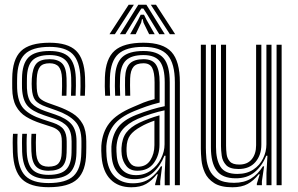

<svg xmlns="http://www.w3.org/2000/svg" viewBox="-20 -791 1271 820"><path d="M187 -61.8Q150.5 -61.8 133.1 -80.8Q115.8 -99.8 114 -145Q113.5 -160.2 113.4 -180Q113.2 -199.8 114.5 -219.5H134.2Q133.2 -202 133.1 -182.6Q133 -163.2 133.8 -146.5Q135 -110.5 147.5 -94.9Q160 -79.2 187 -79.2Q217.8 -79.2 230.2 -93.8Q242.8 -108.2 243.5 -139Q244 -152 244 -163.4Q244 -174.8 244 -187.8Q244 -216.5 232.9 -229.4Q221.8 -242.2 201.2 -249L154.5 -264.2Q118.8 -275.8 91.4 -292.5Q64 -309.2 48.4 -337.9Q32.8 -366.5 32.2 -413.5Q32 -426.8 32.1 -437.2Q32.2 -447.8 32.2 -456.5Q32.8 -537.2 69.5 -572.9Q106.2 -608.5 191.8 -608.5Q269.5 -608.5 304.8 -574.4Q340 -540.2 343.2 -461.2Q344 -444 343.8 -422.8Q343.5 -401.5 342.5 -382.2H322.8Q323.5 -399.8 323.9 -421.1Q324.2 -442.5 323.5 -460Q320.5 -530.2 289.9 -560.5Q259.2 -590.8 191.8 -590.8Q117.5 -590.8 85.6 -559.2Q53.8 -527.8 53.2 -456.5Q53 -445.2 52.9 -435.5Q52.8 -425.8 53.2 -413.5Q55.5 -354.8 81 -327.1Q106.5 -299.5 160.5 -281.8L206.5 -266.8Q239.8 -255.5 252.2 -237.4Q264.8 -219.2 264.8 -187.8Q264.8 -175.8 264.9 -164.1Q265 -152.5 264.5 -138.8Q263.8 -98.5 246.1 -80.1Q228.5 -61.8 187 -61.8ZM187 -26.8Q128.5 -26.8 102.8 -54.2Q77 -81.8 74.5 -143Q74 -160.2 73.9 -180.1Q73.8 -200 75 -219.5H95Q93.5 -199.8 93.6 -179.5Q93.8 -159.2 94.2 -144Q96.2 -90.8 117.9 -67.5Q139.5 -44.2 187 -44.2Q240.2 -44.2 262.4 -67Q284.5 -89.8 285.5 -138.8Q285.8 -152.2 285.8 -163.5Q285.8 -174.8 285.8 -187.8Q285.8 -228.8 268 -250Q250.2 -271.2 211.8 -284L166.8 -299.2Q117.5 -315.8 97 -339.8Q76.5 -363.8 74 -413.8Q73.5 -426 73.8 -435.9Q74 -445.8 74 -456.2Q74.5 -518.2 101.5 -545.8Q128.5 -573.2 191.8 -573.2Q249.2 -573.2 275.2 -546.9Q301.2 -520.5 303.8 -459.5Q304.2 -443.8 304.2 -425Q304.2 -406.2 303 -382.2H283.2Q284.2 -406.2 284.4 -424.5Q284.5 -442.8 284 -459.2Q281.8 -513.2 259.1 -534.5Q236.5 -555.8 191.8 -555.8Q140 -555.8 117.8 -532.4Q95.5 -509 95 -456.2Q95 -445 94.8 -435.4Q94.5 -425.8 95 -413.8Q97.2 -369.8 114.9 -350.1Q132.5 -330.5 172.8 -316.5L216.8 -301.5Q263 -285.8 284.9 -261Q306.8 -236.2 306.8 -187.8Q306.8 -174.8 306.8 -163Q306.8 -151.2 306.5 -138.8Q305.5 -79.8 278.4 -53.2Q251.2 -26.8 187 -26.8ZM187 8.5Q109 8.5 73.6 -26.1Q38.2 -60.8 35 -141.2Q34.2 -160.2 34.2 -181.2Q34.2 -202.2 35.5 -219.5H55.2Q54 -203.2 54 -182Q54 -160.8 54.8 -142.2Q57.5 -71 88.2 -40.1Q119 -9.2 187 -9.2Q262 -9.2 294.1 -39.6Q326.2 -70 327.2 -138.5Q327.8 -151.2 327.8 -163Q327.8 -174.8 327.8 -187.8Q327.8 -245 300.2 -273.1Q272.8 -301.2 222 -319L179 -334.2Q142 -347.2 130 -363.6Q118 -380 116 -413.8Q114.5 -431 116 -456.2Q118.8 -500 135.1 -519.1Q151.5 -538.2 191.8 -538.2Q226.5 -538.2 244.6 -520.8Q262.8 -503.2 264.2 -457.2Q264.8 -445 264.6 -425Q264.5 -405 263.8 -382.2H244Q245.8 -425 244.8 -456.2Q243.5 -491 230.9 -505.9Q218.2 -520.8 191.8 -520.8Q162.8 -520.8 150.8 -505.8Q138.8 -490.8 137 -456.2Q135.8 -433.5 137 -413.8Q138.8 -382 150.4 -371Q162 -360 185 -351.5L227 -336.5Q262.5 -323.8 289.9 -306.9Q317.2 -290 332.9 -261.9Q348.5 -233.8 348.5 -187.8Q348.5 -174.2 348.6 -162.9Q348.8 -151.5 348.2 -138.5Q347.2 -61.2 310.6 -26.4Q274 8.5 187 8.5Z M726.8 0V-439.5Q726.8 -520.5 695.8 -555.6Q664.8 -590.8 592.8 -590.8Q518.8 -590.8 485.5 -560.5Q452.2 -530.2 449.5 -460.2Q448.8 -442.5 448.9 -422.2Q449 -402 450.2 -382.2H429Q426.5 -422 428 -461.2Q431 -540.5 469.5 -574.5Q508 -608.5 592.8 -608.5Q676.2 -608.5 712.2 -569.2Q748.2 -530 748.2 -439.5V0ZM683.5 0.2V-52L687 -126H682.2Q664.5 -81.2 633.5 -53.4Q602.5 -25.5 553.5 -25.8Q512.2 -25.8 486.4 -50.8Q460.5 -75.8 456.8 -125.2Q456.2 -135 455.8 -145.6Q455.2 -156.2 455.8 -165Q459.2 -212.2 482.4 -245Q505.5 -277.8 561.2 -300.2Q629.8 -327 683.5 -337.5V-439.5Q683.5 -501.8 662.6 -528.8Q641.8 -555.8 592.8 -555.8Q541.5 -555.8 518.1 -533.2Q494.8 -510.8 492.8 -459.2Q492 -441.8 492.1 -422Q492.2 -402.2 493.2 -382.2H471.8Q470.8 -403.2 470.6 -423.1Q470.5 -443 471.2 -459.8Q473.5 -520.5 501.8 -546.9Q530 -573.2 592.8 -573.2Q653 -573.2 679 -542.2Q705 -511.2 705 -439.5V0.2ZM540.8 8.8Q484.8 8.8 451.8 -24.9Q418.8 -58.5 413.8 -121.8Q412.8 -133.8 412.5 -147.1Q412.2 -160.5 412.8 -168.8Q416.8 -226.2 447 -265.1Q477.2 -304 546.5 -333.2Q573.8 -345.2 592.8 -352.9Q611.8 -360.5 640.2 -367.8V-439.5Q640.2 -480.8 630.1 -500.8Q620 -520.8 592.8 -520.8Q562.8 -520.8 549.9 -505.4Q537 -490 535.8 -456.5Q535.5 -446 535.4 -426Q535.2 -406 536.2 -382.2H514.8Q513.8 -408.5 513.9 -426.6Q514 -444.8 514.2 -458.8Q516 -502.8 535.1 -520.5Q554.2 -538.2 592.8 -538.2Q631.5 -538.2 646.6 -514.4Q661.8 -490.5 661.8 -439.5V-353Q630 -345.2 604.6 -336.2Q579.2 -327.2 553.8 -316.8Q490.8 -290.8 464.4 -254.9Q438 -219 434.2 -167Q433.8 -157.2 434.1 -146Q434.5 -134.8 435.2 -123.5Q439.8 -67.5 468.9 -37.9Q498 -8.2 547.2 -8.2Q591.8 -8.2 620.6 -29Q649.5 -49.8 667.2 -80.5H672.2L664.2 -17.2V0H642.8L642.5 -4.2L654 -46.8H650Q629 -19.8 604.1 -5.5Q579.2 8.8 540.8 8.8ZM561.2 -43Q596.8 -43 624.2 -62.8Q651.8 -82.5 667.2 -112.9Q682.8 -143.2 682.8 -175V-319.8Q657.8 -314.8 627.4 -305.2Q597 -295.8 568.5 -283.5Q525 -264.2 502.4 -236.4Q479.8 -208.5 477.2 -161.2Q476.8 -152 477.4 -143.5Q478 -135 478.5 -127.2Q481.5 -86 503.1 -64.5Q524.8 -43 561.2 -43ZM566.5 -61.8Q536.2 -61.8 520.1 -81.4Q504 -101 500 -129Q498 -146.8 498.8 -159.2Q501 -200 519.4 -224.6Q537.8 -249.2 575.5 -267Q593.8 -275.8 616.6 -284.1Q639.5 -292.5 661.2 -298.5V-173Q661.2 -128.5 637.2 -95.1Q613.2 -61.8 566.5 -61.8ZM569.5 -79Q604.2 -79 621.9 -106.5Q639.5 -134 639.5 -171.2V-275.8Q603.5 -263 582.5 -250.5Q550 -233 535.6 -213Q521.2 -193 520.5 -159.5Q520.2 -152.5 520.4 -145.5Q520.5 -138.5 521.5 -131Q524 -111.2 535.5 -95.1Q547 -79 569.5 -79ZM447.5 -644.8 529.5 -770.8H551.8L470.5 -644.8ZM492 -644.8 570.8 -770.8H605.2L683.8 -644.8H660.2L610 -727L592.2 -754.5H583.5L565.8 -727L515.5 -644.8ZM705.5 -644.8 624 -770.8H646.2L728.2 -644.8ZM535.8 -644.8 570 -706.2 580.8 -728H595L605.8 -706.2L640.8 -644.8H617L593 -693.8L589.5 -709.2H586.2L582.8 -693.8L559.5 -644.8Z M972.8 8.8Q922.5 8.8 894.8 -9Q867 -26.8 855 -53.4Q843 -80 840.4 -107.6Q837.8 -135.2 837.8 -155.2V-600H859.2V-159.2Q859.2 -140.2 861.5 -114.9Q863.8 -89.5 874.5 -65.6Q885.2 -41.8 910 -26Q934.8 -10.2 979.5 -10.2Q1022 -10.2 1051.5 -28.1Q1081 -46 1102.8 -80.5H1108L1098.5 -17.2V0H1077L1076.8 -6.2L1089.2 -46.8H1085Q1063.5 -19.2 1037.5 -5.2Q1011.5 8.8 972.8 8.8ZM1161.2 0V-600H1182.8V0ZM998.5 -69.2Q961.2 -69.2 945.6 -86.1Q930 -103 926.9 -126.1Q923.8 -149.2 923.8 -167.5V-600H945.5V-168.8Q945.5 -151.8 947.8 -133Q950 -114.2 961.8 -101.2Q973.5 -88.2 1001.8 -88.2Q1036.8 -88.2 1055.2 -110.9Q1073.8 -133.5 1073.8 -171V-600H1096.2V-173Q1096.2 -128.5 1070.9 -98.9Q1045.5 -69.2 998.5 -69.2ZM985.8 -29.5Q929.2 -29.8 905 -62.8Q880.8 -95.8 880.8 -160.8V-600H902.5V-163.5Q902.5 -109.5 921.6 -78.9Q940.8 -48.2 993.5 -48.2Q1034.2 -48.2 1061.9 -66.8Q1089.5 -85.2 1103.6 -114.2Q1117.8 -143.2 1117.8 -174.8V-600H1139.5V0H1118V-52L1122.2 -126H1117Q1099.5 -82 1067.2 -55.5Q1035 -29 985.8 -29.5Z"/></svg>

Font: Big Shoulders Inline Display
Style: Bold
Weight: 700
Designer: Patric King
Foundry: XO Type Co
Version: Version 1.000